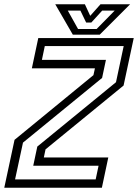

<svg xmlns="http://www.w3.org/2000/svg" viewBox="-42 -878 646 898"><path d="M28.5 -39H405.5L419 -103H113.5L132.5 -192.5L500.5 -493.5L536.5 -662.5H167.5L154 -598H453.5L435.5 -513.5L65.5 -211ZM-22 0 26 -224 395 -526.5 402 -558.5H107L137 -700H583.5L536 -478L171 -179.5L163 -141.5H464.5L434.5 0ZM298.5 -716 216.5 -858H355L380 -804L428 -858H566.5L424.5 -716ZM323 -742.5H410L494.5 -828.5H436L385 -772.5H361L334 -828.5H275Z"/></svg>

Font: Tourney
Style: Italic
Weight: 400
Italic angle: -12°
Version: Version 1.015